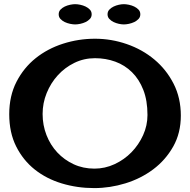

<svg xmlns="http://www.w3.org/2000/svg" viewBox="-20 -916 935 944"><path d="M447.3 -725.6Q527.3 -725.6 603.5 -699.2Q679.7 -672.9 738.8 -623.5Q797.9 -574.2 833.5 -504.4Q869.1 -434.6 869.1 -347.7Q869.1 -261.7 831.5 -195.3Q793.9 -128.9 733.4 -83.5Q672.9 -38.1 596.7 -14.6Q520.5 8.8 443.4 8.8Q359.4 8.8 283.7 -14.2Q208 -37.1 150.9 -82.5Q93.8 -127.9 59.6 -195.8Q25.4 -263.7 25.4 -354.5Q25.4 -444.3 61 -513.7Q96.7 -583 155.3 -629.9Q213.9 -676.8 290 -701.2Q366.2 -725.6 447.3 -725.6ZM189.5 -355.5Q189.5 -300.8 208.5 -252Q227.5 -203.1 261.7 -166.5Q295.9 -129.9 342.3 -108.4Q388.7 -86.9 444.3 -86.9Q496.1 -86.9 543.5 -108.9Q590.8 -130.9 626.5 -167.5Q662.1 -204.1 683.6 -251.5Q705.1 -298.8 705.1 -350.6Q705.1 -421.9 684.6 -474.1Q664.1 -526.4 628.9 -561Q593.8 -595.7 546.9 -612.8Q500 -629.9 447.3 -629.9Q392.6 -629.9 345.7 -606.9Q298.8 -584 264.2 -545.9Q229.5 -507.8 209.5 -458.5Q189.5 -409.2 189.5 -355.5ZM430.7 -845.7Q430.7 -832 421.9 -822.8Q413.1 -813.5 400.9 -807.6Q388.7 -801.8 374.5 -798.8Q360.4 -795.9 349.6 -795.9Q338.9 -795.9 324.7 -798.8Q310.5 -801.8 298.3 -807.6Q286.1 -813.5 277.3 -822.8Q268.6 -832 268.6 -845.7Q268.6 -859.4 277.3 -868.7Q286.1 -877.9 298.3 -883.8Q310.5 -889.6 324.7 -892.6Q338.9 -895.5 349.6 -895.5Q360.4 -895.5 374.5 -892.6Q388.7 -889.6 400.9 -883.8Q413.1 -877.9 421.9 -868.7Q430.7 -859.4 430.7 -845.7ZM588.9 -895.5Q599.6 -895.5 613.8 -892.6Q627.9 -889.6 640.1 -883.8Q652.3 -877.9 661.1 -868.7Q669.9 -859.4 669.9 -845.7Q669.9 -832 661.1 -822.8Q652.3 -813.5 640.1 -807.6Q627.9 -801.8 613.8 -798.8Q599.6 -795.9 588.9 -795.9Q578.1 -795.9 564.5 -798.8Q550.8 -801.8 538.6 -807.6Q526.4 -813.5 517.6 -822.8Q508.8 -832 508.8 -845.7Q508.8 -859.4 517.6 -868.7Q526.4 -877.9 538.6 -883.8Q550.8 -889.6 564.5 -892.6Q578.1 -895.5 588.9 -895.5Z"/></svg>

Font: Cherry Cream Soda
Style: Regular
Weight: 400
Designer: Font Diner, Inc
Foundry: Font Diner, Inc
Version: Version 1.001